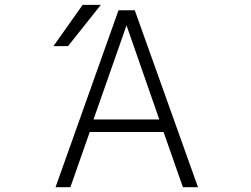

<svg xmlns="http://www.w3.org/2000/svg" viewBox="-20 -774 1040 795"><path d="M657.2 -227.5H351.6L271.5 1H210L470.7 -731.4H538.1L799.8 1H737.3ZM322.3 -753.9H397.5L261.7 -583H201.2ZM503.9 -668.9 367.2 -279.3H639.6Z"/></svg>

Font: GenEi Gothic M Light
Style: Regular
Weight: 300
Designer: o_tamon (Modified); [Source Han Sans]
Ryoko NISHIZUKA  (kana & ideographs); Paul D. Hunt (Latin, Greek & Cyrillic); Wenl
Version: Version 1.1a;Original Version 1.004